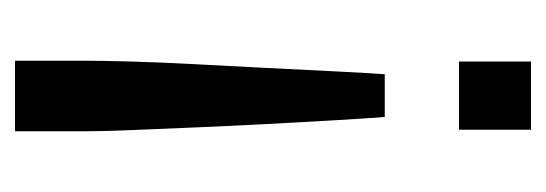

<svg xmlns="http://www.w3.org/2000/svg" viewBox="-256 -472 728 256"><g transform="rotate(-90 108.0 -344.0)"><path d="M80 -195Q78 -222 75.5 -264Q73 -306 70.5 -354.5Q68 -403 66 -450Q64 -497 62.5 -534Q61 -571 61 -590V-688H155V-590Q155 -571 154 -534Q153 -497 150.5 -450Q148 -403 145.5 -354.5Q143 -306 141 -264Q139 -222 137 -195ZM63 0V-96H154V0Z"/></g></svg>

Font: Saira Condensed Medium
Style: Regular
Weight: 500
Width: 3
Designer: Hector Gatti with collaboration of the Omnibus-Type team
Foundry: Omnibus-Type
Version: Version 1.101